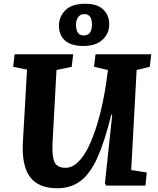

<svg xmlns="http://www.w3.org/2000/svg" viewBox="-20 -989 841 1023"><path d="M679 -83 762 -70 755 0H546L539 -12L578 -378H573Q538 -236 499.5 -150Q461 -64 409.5 -25Q358 14 285 14Q185 14 140 -46Q95 -106 102 -233L124 -618L50 -633L58 -700H370L362 -633L281 -616L260 -230Q256 -155 270.5 -125Q285 -95 329 -95Q364 -95 394.5 -124Q425 -153 449.5 -202.5Q474 -252 493.5 -313.5Q513 -375 527 -441.5Q541 -508 549 -570L555 -616L481 -633L489 -700H786L778 -633L708 -616ZM424 -744Q358 -744 326 -773.5Q294 -803 294 -852Q294 -899 328 -934Q362 -969 435 -969Q499 -969 530.5 -938Q562 -907 562 -860Q562 -810 526 -777Q490 -744 424 -744ZM426 -800Q470 -800 470 -859Q470 -914 429 -914Q408 -914 396.5 -898Q385 -882 385 -857Q385 -800 426 -800Z"/></svg>

Font: Literata 12pt
Style: Bold Italic
Weight: 700
Italic angle: -2°
Designer: Latin by Veronika Burian and Jose Scaglione. Greek by Irene Vlachou. Cyrillic by Vera Evstafieva
Foundry: TypeTogether
Version: Version 3.002